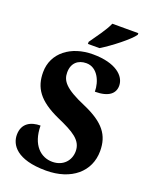

<svg xmlns="http://www.w3.org/2000/svg" viewBox="-170 -1023 892 1124"><g transform="rotate(20 276.0 -460.5)"><path d="M236 -784V-771H308C371 -809 469 -886 492 -921V-931H330C311 -886 264 -825 236 -784ZM258 10C416 10 518 -77 518 -206C518 -304 472 -368 338 -426C206 -482 179 -522 179 -573C179 -632 216 -662 267 -662C336 -662 370 -586 370 -522C457 -522 492 -556 492 -603C492 -664 428 -724 285 -724C150 -724 46 -647 46 -526C46 -430 89 -363 223 -303C325 -258 384 -225 384 -156C384 -99 344 -51 275 -51C205 -51 140 -105 139 -227C81 -227 27 -202 27 -129C27 -68 74 10 258 10Z"/></g></svg>

Font: Noto Serif Armenian SemiCondensed
Style: Bold
Weight: 700
Width: 4
Designer: Monotype Design Team
Foundry: Monotype Imaging Inc.
Version: Version 2.008